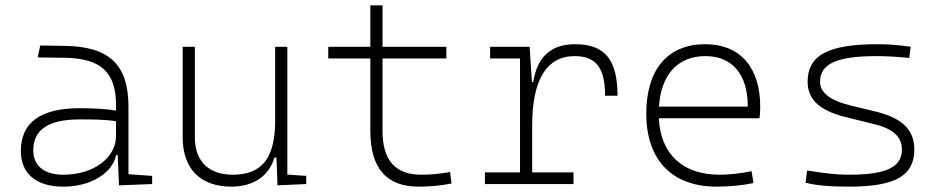

<svg xmlns="http://www.w3.org/2000/svg" viewBox="-20 -694 3556 724"><path d="M428.7 4.9 553.7 0V-30.8L464.4 -37.1V-291.5C464.4 -449.7 392.6 -518.6 224.6 -521L131.8 -522.5L122.1 -477.5L224.6 -476.1C359.9 -474.1 417.5 -421.9 417.5 -297.9V-276.9C381.3 -283.2 333 -286.1 282.2 -286.1C132.8 -286.1 58.6 -232.4 58.6 -124C58.6 -39.1 116.7 9.8 218.8 9.8C322.8 9.8 403.8 -41 418 -109.4H423.8ZM417.5 -236.8V-181.2C417.5 -98.1 332 -35.2 218.8 -35.2C147 -35.2 105.5 -68.4 105.5 -127.4C105.5 -205.1 163.1 -243.7 279.8 -243.7C324.2 -243.7 376.5 -243.7 417.5 -236.8Z M852.5 9.8C935.5 9.8 994.6 -30.3 1014.6 -99.6H1022.5L1026.4 4.9L1134.8 0V-30.8L1063.5 -35.6V-517.6H1017.6V-239.3C1017.6 -91.8 962.9 -35.2 857.4 -35.2C767.6 -35.2 714.8 -85.4 714.8 -175.8V-517.6H668.9V-175.8C668.9 -57.6 735.4 9.8 852.5 9.8Z M1558.6 9.8C1603 9.8 1640.6 5.9 1682.6 -2L1677.2 -45.4C1642.6 -39.1 1608.9 -35.2 1568.4 -35.2C1470.7 -35.2 1422.4 -89.8 1422.4 -200.2V-473.6H1663.1V-517.6H1422.4V-673.8H1376.5V-517.6H1217.8V-473.6H1376.5V-200.2C1376.5 -60.1 1437 9.8 1558.6 9.8Z M1986.8 -222.7C1986.8 -388.7 2039.1 -482.4 2146.5 -482.4C2227.1 -482.4 2261.7 -438.5 2261.7 -333H2308.6C2308.6 -469.7 2260.3 -527.3 2148.4 -527.3C2058.1 -527.3 2005.9 -480 1990.7 -384.8H1985.8L1977.1 -517.6H1828.1V-473.6H1940.9V-43.9H1808.6V0H2142.6V-43.9H1986.8Z M2682.1 9.8C2732.4 9.8 2784.2 4.4 2821.3 -3.9L2814 -48.8C2775.9 -40 2730.5 -35.2 2693.8 -35.2C2553.7 -35.2 2470.7 -113.3 2464.4 -248H2843.8C2845.7 -258.3 2846.7 -274.4 2846.7 -291C2846.7 -440.4 2770.5 -527.3 2639.2 -527.3C2498 -527.3 2417 -432.1 2417 -265.6C2417 -90.8 2513.7 9.8 2682.1 9.8ZM2464.8 -292C2472.7 -413.1 2536.1 -482.4 2640.1 -482.4C2741.7 -482.4 2799.8 -413.1 2799.8 -292Z M3182.6 9.8C3355 9.8 3427.7 -31.2 3427.7 -129.9C3427.7 -202.6 3385.3 -248.5 3279.8 -273.9L3188.5 -295.9C3106 -315.9 3072.3 -346.7 3072.3 -385.7C3072.3 -453.6 3135.7 -482.4 3286.1 -482.4C3318.8 -482.4 3355.5 -480.5 3408.7 -475.6L3414.1 -517.6C3365.2 -524.4 3332 -527.3 3289.1 -527.3C3103.5 -527.3 3025.4 -485.8 3025.4 -386.2C3025.4 -322.3 3065.9 -278.3 3166 -253.4L3280.8 -224.6C3351.1 -207 3380.9 -175.8 3380.9 -129.9C3380.9 -63.5 3321.3 -35.2 3182.6 -35.2C3136.7 -35.2 3089.8 -40 3023.4 -51.3L3017.6 -4.9C3058.6 5.4 3107.9 9.8 3182.6 9.8Z"/></svg>

Font: Cascadia Mono PL ExtraLight
Style: Regular
Weight: 200
Monospace: yes
Designer: Aaron Bell
Foundry: Saja Typeworks
Version: Version 2404.023